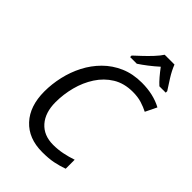

<svg xmlns="http://www.w3.org/2000/svg" viewBox="-273 -1056 1178 1178"><g transform="rotate(45 316.0 -467.0)"><path d="M326 10Q207 10 139.5 -63Q72 -136 72 -263Q72 -327 87 -393Q102 -459 132.5 -518Q163 -577 209.5 -623.5Q256 -670 318 -697Q380 -724 458 -724Q558 -724 632 -684L596 -610Q569 -624 535.5 -634.5Q502 -645 458 -645Q383 -645 328.5 -611.5Q274 -578 238 -522.5Q202 -467 184.5 -400Q167 -333 167 -265Q167 -174 213.5 -121.5Q260 -69 342 -69Q383 -69 422.5 -77Q462 -85 500 -98V-20Q461 -6 421.5 2Q382 10 326 10ZM295 -797Q312 -813 340 -839Q368 -865 394.5 -893.5Q421 -922 435 -944H520Q535 -905 560 -865.5Q585 -826 604 -797V-784H549Q531 -800 510.5 -824Q490 -848 470 -875Q440 -848 409.5 -824.5Q379 -801 353 -784H295Z"/></g></svg>

Font: Noto Sans
Style: Italic
Weight: 400
Italic angle: -12°
Designer: Monotype Design Team
Foundry: Monotype Imaging Inc.
Version: Version 2.013; ttfautohint (v1.8.4.7-5d5b)